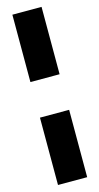

<svg xmlns="http://www.w3.org/2000/svg" viewBox="-134 -790 493 952"><g transform="rotate(-15 113.0 -314.0)"><path d="M187.8 -405.7V-751.4H38V-405.7ZM187.8 122.7V-223H38V122.7Z"/></g></svg>

Font: Arad-FD-VF Thin
Style: Regular
Weight: 100
Designer: Mohammad Darvishi
Version: Version 1.010;September 21, 2024;FontCreator 15.0.0.2992 64-